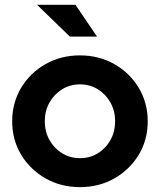

<svg xmlns="http://www.w3.org/2000/svg" viewBox="-20 -758 656 788"><path d="M308.2 10Q230 10 166.8 -25.9Q103.7 -61.8 66.8 -123Q30 -184.2 30 -260Q30 -336.2 66.7 -397.5Q103.4 -458.8 166.7 -494.8Q230 -530.7 308.1 -530.7Q386.5 -530.7 449.5 -494.8Q512.5 -458.8 549.4 -397.5Q586.3 -336.2 586.3 -260Q586.3 -184.2 549.5 -123Q512.6 -61.8 449.6 -25.9Q386.6 10 308.2 10ZM308.2 -108.9Q349.1 -108.9 381.8 -129.1Q414.5 -149.3 433.5 -183.6Q452.5 -217.9 452.5 -260.4Q452.5 -302.9 433.3 -337.1Q414.1 -371.3 381.4 -391.6Q348.6 -411.8 308.2 -411.8Q267.9 -411.8 235.1 -391.6Q202.2 -371.3 183 -337.1Q163.8 -302.9 163.8 -260.4Q163.8 -217.9 182.9 -183.6Q202.1 -149.3 234.9 -129.1Q267.8 -108.9 308.2 -108.9ZM266.7 -607.9 132.2 -738.2H289.8L378.2 -607.9Z"/></svg>

Font: Red Hat Display
Style: Regular
Weight: 300
Designer: Pentagram, MCKL
Foundry: Pentagram, MCKL
Version: Version 1.023